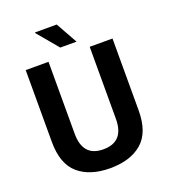

<svg xmlns="http://www.w3.org/2000/svg" viewBox="-157 -985 973 1108"><g transform="rotate(-20 329.5 -430.5)"><path d="M395 -741H295L187 -870L189 -873H321ZM329 12Q205 12 134 -49.5Q63 -111 63 -246V-687H203V-245Q203 -104 329 -104Q456 -104 456 -245V-687H596V-246Q596 -111 525 -49.5Q454 12 329 12Z"/></g></svg>

Font: Archivo SemiCondensed
Style: Bold
Weight: 680
Width: 4
Designer: Hector Gatti
Foundry: Omnibus-Type
Version: Version 2.001; ttfautohint (v1.8.3)